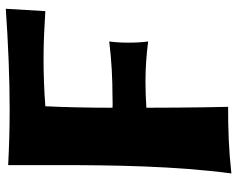

<svg xmlns="http://www.w3.org/2000/svg" viewBox="-96 -676 799 646"><g transform="rotate(-90 303.0 -352.5)"><path d="M597 -732C480 -724 366 -719 257 -719C193 -719 130 -721 71 -724V-558C71 -370 68 -162 43 27C125 18 190 16 267 16C267 16 264 -112 264 -259C293 -261 323 -262 352 -262C397 -262 442 -259 487 -253C484 -275 483 -297 483 -319C483 -341 484 -362 487 -384C422 -376 361 -373 301 -373C288 -373 276 -372 264 -373C264 -458 266 -540 269 -599C322 -603 376 -605 429 -605C485 -605 540 -602 589 -599Z"/></g></svg>

Font: Galindo
Style: Regular
Weight: 400
Designer: Astigmatic (AOETI)
Foundry: Astigmatic (AOETI)
Version: Version 1.000